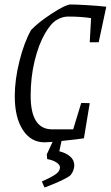

<svg xmlns="http://www.w3.org/2000/svg" viewBox="-20 -627 495 858"><path d="M455 -597 421 -438H381L387 -546Q342 -553 285 -553Q258 -553 234 -538Q208 -524 180.5 -476.5Q153 -429 135 -356Q117 -283 117 -199Q117 -49 213 -49H307L343 -167L381 -166L355 -9Q340 -6 255 3L245 49Q274 56 293 72Q312 88 312 112Q312 122 307.5 134.5Q303 147 295 156Q272 176 179 211L167 184Q210 165 229 151.5Q248 138 248 121Q248 109 231.5 98.5Q215 88 191 84L189 63L215 7L179 9Q118 9 82 -46.5Q46 -102 46 -197Q46 -271 67 -354.5Q88 -438 119 -493Q151 -527 212.5 -567Q274 -607 295 -607Q320 -607 369.5 -604Q419 -601 455 -597Z"/></svg>

Font: Grenze Light
Style: Italic
Weight: 300
Italic angle: -10°
Designer: Renata Polastri
Foundry: Omnibus-Type
Version: Version 1.002; ttfautohint (v1.8)